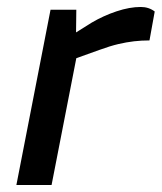

<svg xmlns="http://www.w3.org/2000/svg" viewBox="-20 -531 464 551"><path d="M27 0 125 -503H199L198 -417L176 -424L243 -466Q277 -486 314.5 -498.5Q352 -511 384 -511Q407 -511 424 -498L409 -415Q386 -415 364.5 -412.5Q343 -410 319.5 -404.5Q296 -399 266 -388L199 -364L128 0Z"/></svg>

Font: REM
Style: Italic
Weight: 400
Italic angle: -11°
Designer: Octavio Pardo
Foundry: Ashler Design
Version: Version 1.005;gftools[0.9.28]